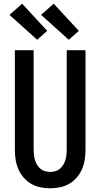

<svg xmlns="http://www.w3.org/2000/svg" viewBox="-20 -1005 540 1033"><path d="M250 8Q223 8 196.5 2.5Q170 -3 147 -16.5Q124 -30 106.5 -50.5Q89 -71 78.5 -95.5Q68 -120 64 -146.5Q60 -173 60 -200V-735H161V-200Q161 -186 162.5 -172Q164 -158 168 -144.5Q172 -131 179.5 -118.5Q187 -106 197.5 -97Q208 -88 222 -84Q236 -80 250 -80Q264 -80 278 -84Q292 -88 302.5 -97Q313 -106 320.5 -118.5Q328 -131 332 -144.5Q336 -158 337.5 -172Q339 -186 339 -200V-735H440V-200Q440 -173 436 -146.5Q432 -120 421.5 -95.5Q411 -71 393.5 -50.5Q376 -30 353 -16.5Q330 -3 303.5 2.5Q277 8 250 8ZM350 -791 201 -925 269 -985 404 -839ZM180 -791 31 -925 99 -985 234 -839Z"/></svg>

Font: Zed Mono Semibold
Style: Regular
Weight: 600
Monospace: yes
Designer: Belleve Invis
Foundry: Belleve Invis
Version: Version 1.0.0; ttfautohint (v1.8.4)